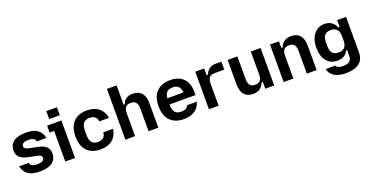

<svg xmlns="http://www.w3.org/2000/svg" viewBox="-31 -1558 4957 2567"><g transform="rotate(-20 2447.0 -274.0)"><path d="M277 10Q173 10 114.5 -28.5Q56 -67 37 -151H176V-147Q176 -136 185 -123.5Q194 -111 216 -102Q238 -93 277 -93Q324 -93 350 -107Q376 -121 376 -149Q376 -170 360.5 -182Q345 -194 309 -201L194 -224Q113 -241 75.5 -276.5Q38 -312 38 -373Q38 -456 99 -500Q160 -544 274 -544Q377 -544 434.5 -505.5Q492 -467 511 -383H372V-387Q372 -398 363 -410.5Q354 -423 333 -432Q312 -441 274 -441Q228 -441 203 -427Q178 -413 178 -385Q178 -364 193 -352.5Q208 -341 243 -333L358 -310Q440 -294 477.5 -258.5Q515 -223 515 -161Q515 -79 453.5 -34.5Q392 10 277 10Z M639 0V-435H575V-534H778V0ZM631 -607V-720H782V-607Z M1141 10Q1018 10 949.5 -62Q881 -134 881 -267Q881 -401 949.5 -472.5Q1018 -544 1141 -544Q1244 -544 1308 -493.5Q1372 -443 1388 -349H1248V-359Q1248 -375 1237.5 -393Q1227 -411 1203.5 -424.5Q1180 -438 1141 -438Q1083 -438 1055 -404Q1027 -370 1027 -297V-237Q1027 -164 1055 -130Q1083 -96 1141 -96Q1180 -96 1203.5 -109.5Q1227 -123 1237.5 -143Q1248 -163 1248 -181V-193H1389Q1375 -95 1310.5 -42.5Q1246 10 1141 10Z M1494 0V-722H1632V-563Q1632 -540 1631.5 -513.5Q1631 -487 1629 -448H1648Q1665 -495 1700.5 -519.5Q1736 -544 1794 -544Q1877 -544 1920 -494Q1963 -444 1963 -348V0H1824V-322Q1824 -382 1801 -410Q1778 -438 1728 -438Q1679 -438 1655.5 -410Q1632 -382 1632 -322V0Z M2325 10Q2201 10 2132 -62Q2063 -134 2063 -267Q2063 -400 2132 -472Q2201 -544 2325 -544Q2446 -544 2512.5 -477.5Q2579 -411 2579 -287V-240H2151V-328H2532L2441 -274V-300Q2441 -373 2413 -407Q2385 -441 2325 -441Q2265 -441 2237 -407Q2209 -373 2209 -300V-238Q2209 -165 2237 -130.5Q2265 -96 2325 -96Q2362 -96 2383.5 -106Q2405 -116 2414.5 -128.5Q2424 -141 2424 -147V-151H2566Q2544 -73 2482 -31.5Q2420 10 2325 10Z M2683 0V-534H2810V-438H2829Q2848 -489 2883.5 -515Q2919 -541 2976 -541H3057V-428H2917Q2868 -428 2844.5 -401Q2821 -374 2821 -315V0Z M3312 10Q3230 10 3186.5 -40Q3143 -90 3143 -186V-534H3282V-212Q3282 -151.5 3305 -123.8Q3328 -96 3377.2 -96Q3427 -96 3450 -123.8Q3473 -151.5 3473 -212V-534H3612V0H3485V-95H3466Q3447 -44 3409 -17Q3371 10 3312 10Z M3746 0V-534H3873V-439H3892Q3911 -490 3949 -517Q3987 -544 4046 -544Q4129 -544 4172 -494Q4215 -444 4215 -348V0H4076V-322Q4076 -382 4053 -410Q4030 -438 3980 -438Q3931 -438 3907.5 -410Q3884 -382 3884 -322V0Z M4574 174Q4472 174 4411.5 138Q4351 102 4333 29H4473V30Q4473 47 4500.5 59Q4528 71 4571 71Q4630 71 4659.5 46.5Q4689 22 4689 -29Q4689 -52 4690 -71Q4691 -90 4692 -111H4673Q4657 -70 4617.5 -46Q4578 -22 4522 -22Q4427 -22 4370 -90.5Q4313 -159 4313 -279Q4313 -359 4339 -418.5Q4365 -478 4412 -511Q4459 -544 4522 -544Q4581 -544 4622 -515.5Q4663 -487 4682 -437H4701V-534H4828V-28Q4828 70 4763 122Q4698 174 4574 174ZM4574 -120Q4633 -120 4661 -152.5Q4689 -185 4689 -250V-308Q4689 -373 4661 -405.5Q4633 -438 4574 -438Q4515 -438 4487 -405.5Q4459 -373 4459 -308V-250Q4459 -185 4487 -152.5Q4515 -120 4574 -120Z"/></g></svg>

Font: Mozilla Text ExtraLight
Style: Regular
Weight: 200
Designer: Studio DRAMA
Foundry: Studio DRAMA
Version: Version 1.000